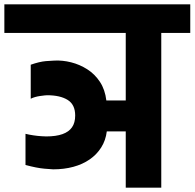

<svg xmlns="http://www.w3.org/2000/svg" viewBox="-56 -861 893 881"><path d="M61 -247Q77 -243 97 -240Q117 -237 134 -236Q151 -235 156 -235Q201 -235 230.5 -245.5Q260 -256 274.5 -277Q289 -298 289 -331Q289 -381 254.5 -402.5Q220 -424 160 -424Q153 -424 128 -420.5Q103 -417 85 -408V-564Q125 -578 154 -580.5Q183 -583 193 -583Q231 -585 270.5 -575Q310 -565 344.5 -543Q379 -521 402.5 -485.5Q426 -450 432 -400H521V-710H-36V-841H817V-710H684V0H521V-258H434Q429 -217 408.5 -184.5Q388 -152 355.5 -129.5Q323 -107 280.5 -95.5Q238 -84 188 -84Q182 -84 147.5 -87Q113 -90 61 -104Z"/></svg>

Font: Matangi Black
Style: Regular
Weight: 900
Designer: Prashant Pant
Foundry: The Graphic Ant
Version: Version 3.002